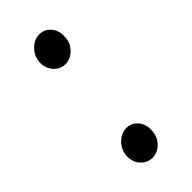

<svg xmlns="http://www.w3.org/2000/svg" viewBox="-180 -555 610 610"><g transform="rotate(-45 125.0 -250.0)"><path d="M121 -110Q145 -110 160 -91.5Q175 -73 173 -47Q172 -20 154 -2Q136 16 113 16Q90 16 74 -2Q58 -20 59 -47Q61 -73 79.5 -91.5Q98 -110 121 -110ZM136 -516Q160 -516 175 -497.5Q190 -479 188 -453Q187 -426 169 -408Q151 -390 128 -390Q105 -390 89 -408Q73 -426 74 -453Q76 -479 94.5 -497.5Q113 -516 136 -516Z"/></g></svg>

Font: Lora Italic
Style: Italic
Weight: 400
Italic angle: -3°
Designer: Olga Karpushina, Alexei Vanyashin (Cyrillic)
Foundry: Cyreal
Version: Version 2.210; ttfautohint (v1.8.1.43-b0c9)